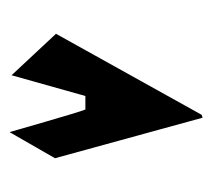

<svg xmlns="http://www.w3.org/2000/svg" viewBox="-41 -427 440 398"><g transform="rotate(-90 179.0 -228.0)"><path d="M50 -334 134 -28 140 -30 308 -332 222 -424 179 -271H151C145 -284 104 -430 104 -428Z"/></g></svg>

Font: Getaway
Style: Regular
Weight: 400
Version: Version 0.1